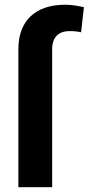

<svg xmlns="http://www.w3.org/2000/svg" viewBox="-20 -780 370 800"><path d="M197.3 -575.2C197.3 -623.5 223.1 -650.4 269.5 -650.4C290.5 -650.4 303.7 -648.9 317.9 -645.5L329.6 -750C302.7 -755.9 278.3 -760.3 251.5 -760.3C129.9 -760.3 56.6 -695.8 56.6 -575.2V0H197.3Z"/></svg>

Font: Vazirmatn
Style: Bold
Weight: 700
Designer: Saber Rastikerdar
Foundry: Saber Rastikerdar
Version: Version 33.003